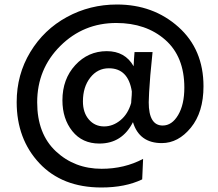

<svg xmlns="http://www.w3.org/2000/svg" viewBox="-20 -650 966 852"><path d="M611 146Q536 182 430 182Q256 182 155 74.5Q54 -33 54 -197Q54 -319 114.5 -419Q175 -519 277 -574.5Q379 -630 499 -630Q660 -630 771.5 -530.5Q883 -431 883 -267Q883 -152 827 -83.5Q771 -15 698 -15Q598 -15 570 -108Q522 -13 421 -13Q345 -13 301 -68Q257 -123 257 -205Q257 -299 314 -361Q371 -423 454 -423Q535 -423 573 -356Q573 -365 574.5 -386Q576 -407 577 -419H657L647 -316Q640 -226 640 -196Q640 -93 702 -93Q743 -93 770.5 -139.5Q798 -186 798 -261Q798 -399 713 -473.5Q628 -548 496 -548Q350 -548 247.5 -446Q145 -344 145 -196Q145 -56 228 21.5Q311 99 431 99Q532 99 615 55ZM442 -89Q481 -89 514.5 -116.5Q548 -144 562 -193Q562 -199 563 -209Q564 -219 564.5 -227.5Q565 -236 565 -244Q549 -347 463 -347Q413 -347 380.5 -305.5Q348 -264 348 -200Q348 -150 374.5 -119.5Q401 -89 442 -89Z"/></svg>

Font: Hind Madurai Medium
Style: Regular
Weight: 500
Designer: Jyotish Sonowal
Foundry: Indian Type Foundry
Version: Version 1.001;PS 1.0;hotconv 1.0.86;makeotf.lib2.5.63406; tt